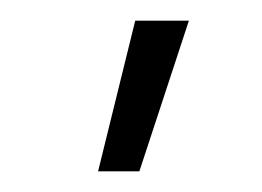

<svg xmlns="http://www.w3.org/2000/svg" viewBox="-20 -751 254 186"><path d="M115 -585H75L111 -731H163Z"/></svg>

Font: LXGW 975 Gothic SC 200W
Style: Regular
Weight: 200
Version: Version 2.01;February 25, 2021